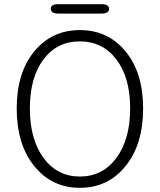

<svg xmlns="http://www.w3.org/2000/svg" viewBox="-20 -886 766 919"><path d="M362.5 13Q228 13 144 -91Q60 -195 60 -366.5Q60 -538 144 -640Q228 -742 362.5 -742Q497 -742 581 -640Q665 -538 665 -366.5Q665 -195 581 -91Q497 13 362.5 13ZM188.5 -130Q254 -41 362.5 -41Q471 -41 537 -130Q603 -219 603 -367Q603 -515 537 -601.5Q471 -688 362 -688Q253 -688 188 -601.5Q123 -515 123 -367Q123 -219 188.5 -130ZM259 -821Q223 -821 223 -844Q223 -866 259 -866H466Q502 -866 502 -844Q502 -821 466 -821Z"/></svg>

Font: Resource Han Rounded JP Light
Style: Regular
Weight: 300
Designer: Cyano Hao (round all glyphs); Ryoko NISHIZUKA 西塚涼子 (kana, bopomofo & ideographs); Paul D. Hunt (Latin, Greek & Cyrillic)
Foundry: Cyano Hao
Version: 0.990